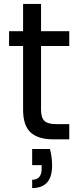

<svg xmlns="http://www.w3.org/2000/svg" viewBox="-20 -706 404 973"><path d="M188 -473V-150Q188 -110 205 -93.5Q222 -77 264 -77H331V0H249Q173 0 135 -35Q97 -70 97 -150V-473H26V-548H97V-686H188V-548H331V-473ZM233 49Q244 90 244 132Q244 191 218.5 219Q193 247 143 247V205Q191 205 191 149V131H143V49Z"/></svg>

Font: Fz Poppins
Style: Regular
Weight: 400
Designer: Ninad Kale (Devanagari), Jonny Pinhorn (Latin)
Foundry: Indian Type Foundry
Version: Vit hóa bi Vntype.Com & FontZin.Com